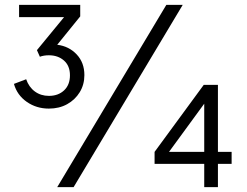

<svg xmlns="http://www.w3.org/2000/svg" viewBox="-20 -765 1009 785"><path d="M180 -321Q129 -321 89.5 -348.5Q50 -376 37 -422L87 -441Q98 -409 122.5 -391Q147 -373 180 -373Q218 -373 242 -395.5Q266 -418 266 -457Q266 -496 241.5 -517.5Q217 -539 180 -539Q159 -539 143 -533L131 -560L242 -695H58V-745H308V-698L214 -582Q262 -576 293.5 -542.5Q325 -509 325 -458Q325 -419 306 -388Q287 -357 254.5 -339Q222 -321 180 -321ZM214 0 660 -745H727L281 0ZM815 0V-95H612V-144L813 -418H871V-144H927V-95H871V0ZM815 -144V-341L671 -144Z"/></svg>

Font: Plus Jakarta Sans Light
Style: Regular
Weight: 300
Designer: Gumpita Rahayu
Foundry: Tokotype
Version: Version 2.006; ttfautohint (v1.8.4.7-5d5b)